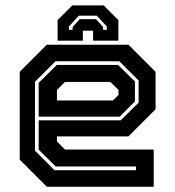

<svg xmlns="http://www.w3.org/2000/svg" viewBox="-20 -710 666 730"><path d="M468.5 -540 571.5 -437V-294.5L468.5 -191.5H196.5V-172L227 -141.5H564.5V0H158L55 -103V-437L158 -540ZM429 -463 493 -400V-324.5L435 -266.5H127V-395L196 -463ZM434 -477H191L113 -399V-137L187 -63H497V-77H192L127 -141V-252.5H439L507 -319.5V-404ZM399.5 -398.5H227L196.5 -368V-328H409.5L430.5 -349V-368ZM374 -689.5 430 -633.5V-555.5H334V-593.5H295V-555.5H199V-633.5L255 -689.5ZM348 -650.5H280L242 -609.5V-596.5H256V-607.5L283 -637H345L372 -607.5V-596.5H386V-609.5Z"/></svg>

Font: Tourney Thin
Style: Regular
Weight: 100
Designer: Tyler Finck
Foundry: Etcetera Type Co
Version: Version 1.015